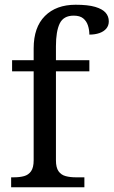

<svg xmlns="http://www.w3.org/2000/svg" viewBox="-20 -790 479 810"><path d="M27 0V-42H40Q63 -42 81.5 -47Q100 -52 111 -67.5Q122 -83 122 -114V-489H31V-536H122V-586Q122 -675 169.5 -722.5Q217 -770 299 -770Q351 -770 381.5 -761Q412 -752 425.5 -736.5Q439 -721 439 -700Q439 -682 428.5 -669.5Q418 -657 399.5 -650.5Q381 -644 357 -644Q357 -664 351 -682.5Q345 -701 331 -712.5Q317 -724 291 -724Q248 -724 232 -691Q216 -658 216 -595V-536H357V-489H216V-114Q216 -83 227 -67.5Q238 -52 257 -47Q276 -42 298 -42H336V0Z"/></svg>

Font: Noto Serif Lao
Style: Regular
Weight: 400
Designer: Monotype Design Team
Foundry: Monotype Imaging Inc.
Version: Version 2.003